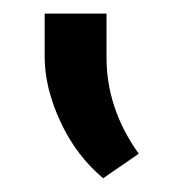

<svg xmlns="http://www.w3.org/2000/svg" viewBox="-20 -885 250 279"><path d="M134.8 -801.3Q134.8 -727.1 181.6 -661.6L129.9 -626Q90.8 -658.7 67.9 -708Q44.9 -757.3 44.9 -802.7V-865.2H134.8Z"/></svg>

Font: Mardoto
Style: Regular
Weight: 400
Designer: Christian Robertson, Vahan Hovhannisyan
Foundry: Google
Version: Version 1.000